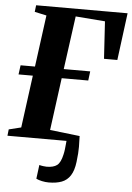

<svg xmlns="http://www.w3.org/2000/svg" viewBox="-65 -789 739 1077"><g transform="rotate(5 304.0 -251.0)"><path d="M250.5 241Q232.5 241 212.5 236.8Q192.5 232.5 180 226L190 148Q200.5 151 213 152.5Q225.5 154 231.5 154Q269.5 154 289.8 138.8Q310 123.5 320 77.5Q323.5 62.5 325.2 48Q327 33.5 328 20.8Q329 8 330 0H-2.5L1.5 -36L70.5 -53L110 -348H29.5L36.5 -400H117.5L156.5 -691L89.5 -705.5L94 -743H609L574.5 -477H499.5L486.5 -687L320.5 -700L279.5 -400H428.5L422 -348H272.5L233 -53L401 -33.5Q402 -6 402.5 26.5Q403 59 396.5 112Q390.5 161.5 372.2 189.8Q354 218 323.8 229.5Q293.5 241 250.5 241Z"/></g></svg>

Font: Merriweather 72pt ExtraBold
Style: Italic
Weight: 800
Italic angle: -7.8°
Version: Version 2.101